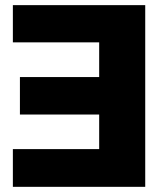

<svg xmlns="http://www.w3.org/2000/svg" viewBox="-20 -723 640 743"><path d="M542 -703.1V0H29.8V-146H363.8V-279.8H57.1V-424.8H363.8V-559.1H29.8V-703.1Z"/></svg>

Font: LT Superior Black
Style: Regular
Weight: 900
Designer: Daniel Lyons
Foundry: LyonsType
Version: Version 2.005